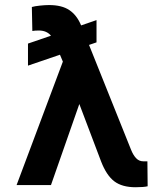

<svg xmlns="http://www.w3.org/2000/svg" viewBox="-20 -746 668 774"><path d="M369.1 -575.2 338.9 -564.9 507.8 -143.6Q516.6 -121.1 528.6 -108.4Q540.5 -95.7 557.6 -95.7H574.2L575.2 4.9Q559.6 8.8 526.4 8.8Q472.2 8.8 440.7 -15.1Q409.2 -39.1 387.7 -94.7L299.8 -326.7L185.5 0H46.9L233.4 -497.6L221.7 -525.4L92.8 -481.4V-570.3L185.5 -602.1Q168 -623 136.7 -623Q120.1 -623 110.4 -621.1L108.4 -717.8Q120.1 -721.2 141.1 -723.4Q162.1 -725.6 177.7 -725.6Q229.5 -725.6 259.5 -705.3Q289.6 -685.1 306.6 -644.5L307.1 -643.6L369.1 -665Z"/></svg>

Font: Pretendard GOV SemiBold
Style: Regular
Weight: 600
Designer: Base glyphs from Inter by Rasmus Andersson; Hangeul glyphs from Noto Sans CJK(Source Han Sans) by Jang Soo-young and Kan
Foundry: Kil Hyung-jin
Version: Version 1.309